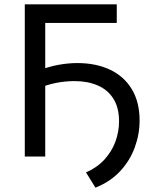

<svg xmlns="http://www.w3.org/2000/svg" viewBox="-20 -720 698 883"><path d="M94 0V-700H517V-614.5H188V0ZM419 143 375.5 73Q427 50.5 460.8 13.2Q494.5 -24 511 -69.2Q527.5 -114.5 527.5 -161.5Q527.5 -225.5 501.2 -266.5Q475 -307.5 429 -327.2Q383 -347 323.5 -347Q280 -347 238.2 -338.8Q196.5 -330.5 152.5 -312.5V-393.5Q201 -413 247 -421.5Q293 -430 335 -430Q421.5 -430 486 -399.5Q550.5 -369 586.2 -309.8Q622 -250.5 622 -165.5Q622 -103 600 -42.5Q578 18 533 66.8Q488 115.5 419 143Z"/></svg>

Font: Geologica Roman Light
Style: Regular
Weight: 300
Designer: Sindre Bremnes, Frode Helland
Foundry: Monokrom Skriftforlag AS
Version: Version 1.010;gftools[0.9.28]